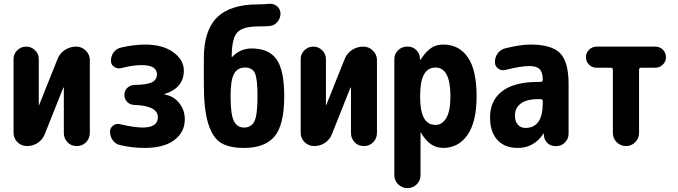

<svg xmlns="http://www.w3.org/2000/svg" viewBox="-20 -763 3540 1003"><path d="M377.9 -519.5Q407.2 -519.5 428.2 -498.5Q449.2 -477.5 449.2 -449.2V-68.4Q449.2 -40 429.7 -20Q410.2 0 380.9 0Q351.6 0 332.5 -20Q313.5 -40 313.5 -68.4V-304.7Q313.5 -305.7 312 -305.7Q310.5 -305.7 310.5 -304.7L214.8 -64.5Q204.1 -35.2 178.7 -17.6Q153.3 0 121.1 0Q91.8 0 71.3 -20.5Q50.8 -41 50.8 -69.3V-454.1Q50.8 -481.4 70.3 -500.5Q89.8 -519.5 116.7 -519.5Q143.6 -519.5 163.1 -500.5Q182.6 -481.4 182.6 -454.1V-214.8Q182.6 -213.9 183.6 -213.9Q184.6 -213.9 184.6 -214.8L280.3 -454.1Q292 -484.4 318.8 -502Q345.7 -519.5 377.9 -519.5Z M840.8 -268.6Q884.8 -262.7 915 -226.1Q945.3 -189.5 945.3 -139.6Q945.3 -72.3 890.6 -31.2Q835.9 9.8 735.4 9.8Q670.9 9.8 608.4 -4.9Q584 -9.8 569.3 -29.8Q554.7 -49.8 554.7 -75.2Q554.7 -94.7 570.8 -106.9Q586.9 -119.1 607.4 -114.3Q675.8 -97.7 724.6 -96.7Q804.7 -96.7 804.7 -150.4Q804.7 -210.9 681.6 -214.8Q659.2 -215.8 644.5 -230.5Q629.9 -245.1 629.9 -267.1Q629.9 -289.1 645 -303.7Q660.2 -318.4 681.6 -319.3Q749 -320.3 774.4 -333.5Q799.8 -346.7 799.8 -375Q799.8 -422.9 719.7 -422.9Q672.9 -422.9 613.3 -407.2Q593.8 -402.3 576.7 -413.6Q559.6 -424.8 559.6 -445.3Q559.6 -470.7 573.7 -489.7Q587.9 -508.8 612.3 -514.6Q673.8 -529.3 735.4 -530.3Q830.1 -530.3 885.3 -490.2Q940.4 -450.2 940.4 -394.5Q940.4 -304.7 841.8 -272.5Q839.8 -272.5 839.8 -269.5Q839.8 -268.6 840.8 -268.6Z M1254.9 -96.7Q1293 -96.7 1309.1 -129.4Q1325.2 -162.1 1325.2 -259.8Q1325.2 -352.5 1311.5 -381.3Q1297.9 -410.2 1259.8 -410.2Q1220.7 -410.2 1202.6 -377.4Q1184.6 -344.7 1184.6 -259.8Q1184.6 -165 1201.7 -130.9Q1218.8 -96.7 1254.9 -96.7ZM1294.9 -509.8Q1383.8 -509.8 1424.3 -453.6Q1464.8 -397.5 1464.8 -259.8Q1464.8 -111.3 1414.6 -50.8Q1364.3 9.8 1254.9 9.8Q1178.7 9.8 1135.3 -16.1Q1091.8 -42 1068.4 -115.2Q1044.9 -188.5 1044.9 -320.3V-460Q1044.9 -603.5 1113.8 -671.9Q1182.6 -740.2 1330.1 -740.2Q1358.4 -740.2 1387.7 -743.2Q1411.1 -745.1 1428.2 -729.5Q1445.3 -713.9 1445.3 -692.4Q1445.3 -667 1428.7 -647.9Q1412.1 -628.9 1387.7 -627Q1369.1 -625 1330.1 -625Q1247.1 -625 1218.8 -592.8Q1190.4 -560.5 1190.4 -465.8Q1190.4 -464.8 1191.4 -464.8Q1192.4 -464.8 1193.4 -465.8Q1234.4 -509.8 1294.9 -509.8Z M1877.9 -519.5Q1907.2 -519.5 1928.2 -498.5Q1949.2 -477.5 1949.2 -449.2V-68.4Q1949.2 -40 1929.7 -20Q1910.2 0 1880.9 0Q1851.6 0 1832.5 -20Q1813.5 -40 1813.5 -68.4V-304.7Q1813.5 -305.7 1812 -305.7Q1810.5 -305.7 1810.5 -304.7L1714.8 -64.5Q1704.1 -35.2 1678.7 -17.6Q1653.3 0 1621.1 0Q1591.8 0 1571.3 -20.5Q1550.8 -41 1550.8 -69.3V-454.1Q1550.8 -481.4 1570.3 -500.5Q1589.8 -519.5 1616.7 -519.5Q1643.6 -519.5 1663.1 -500.5Q1682.6 -481.4 1682.6 -454.1V-214.8Q1682.6 -213.9 1683.6 -213.9Q1684.6 -213.9 1684.6 -214.8L1780.3 -454.1Q1792 -484.4 1818.8 -502Q1845.7 -519.5 1877.9 -519.5Z M2254.9 -110.4Q2290 -110.4 2311.5 -146.5Q2333 -182.6 2333 -259.8Q2333 -410.2 2254.9 -410.2Q2174.8 -410.2 2174.8 -264.6V-254.9Q2174.8 -110.4 2254.9 -110.4ZM2294.9 -530.3Q2377.9 -530.3 2423.8 -463.9Q2469.7 -397.5 2469.7 -259.8Q2469.7 -127 2422.4 -58.6Q2375 9.8 2294.9 9.8Q2224.6 9.8 2179.7 -69.3Q2179.7 -70.3 2177.7 -70.3Q2176.8 -70.3 2176.8 -69.3V152.3Q2176.8 180.7 2156.7 200.2Q2136.7 219.7 2108.4 219.7Q2080.1 219.7 2060.1 199.7Q2040 179.7 2040 152.3V-454.1Q2040 -481.4 2059.6 -500.5Q2079.1 -519.5 2106.4 -519.5H2110.4Q2136.7 -519.5 2154.8 -501.5Q2172.9 -483.4 2173.8 -458V-451.2Q2173.8 -450.2 2174.8 -450.2Q2176.8 -450.2 2176.8 -451.2Q2206.1 -495.1 2232.9 -512.7Q2259.8 -530.3 2294.9 -530.3Z M2815.4 -224.6V-234.4Q2815.4 -245.1 2803.7 -245.1H2790Q2731.4 -245.1 2700.7 -222.2Q2669.9 -199.2 2669.9 -160.2Q2669.9 -128.9 2685.1 -111.8Q2700.2 -94.7 2724.6 -94.7Q2815.4 -94.7 2815.4 -224.6ZM2750 -530.3Q2861.3 -530.3 2905.8 -485.4Q2950.2 -440.4 2950.2 -325.2V-64.5Q2950.2 -38.1 2931.6 -19Q2913.1 0 2886.7 0H2879.9Q2855.5 0 2838.9 -16.6Q2822.3 -33.2 2821.3 -56.6V-64.5Q2821.3 -65.4 2820.3 -65.4Q2818.4 -65.4 2818.4 -64.5Q2769.5 9.8 2684.6 9.8Q2616.2 9.8 2578.1 -32.2Q2540 -74.2 2540 -150.4Q2540 -238.3 2603.5 -286.6Q2667 -335 2790 -335H2803.7Q2814.5 -335 2815.4 -345.7Q2815.4 -384.8 2799.3 -401.4Q2783.2 -418 2745.1 -418Q2700.2 -418 2619.1 -397.5Q2599.6 -392.6 2582.5 -404.8Q2565.4 -417 2565.4 -438.5Q2565.4 -464.8 2580.6 -484.9Q2595.7 -504.9 2620.1 -510.7Q2699.2 -530.3 2750 -530.3Z M3403.3 -519.5Q3426.8 -519.5 3442.9 -503.4Q3459 -487.3 3459 -464.4Q3459 -441.4 3442.4 -425.3Q3425.8 -409.2 3403.3 -409.2H3329.1Q3318.4 -409.2 3318.4 -398.4V-68.4Q3318.4 -40 3298.3 -20Q3278.3 0 3250 0Q3221.7 0 3201.7 -20Q3181.6 -40 3181.6 -68.4V-398.4Q3181.6 -409.2 3170.9 -409.2H3096.7Q3073.2 -409.2 3057.1 -425.3Q3041 -441.4 3041 -464.4Q3041 -487.3 3057.6 -503.4Q3074.2 -519.5 3096.7 -519.5Z"/></svg>

Font: Rounded-X Mgen+ 2m bold
Style: Bold
Weight: 700
Designer: [Source Han Sans]
Ryoko NISHIZUKA  (kana & ideographs); Paul D. Hunt (Latin, Greek & Cyrillic); Wenlong ZHANG  (bopomofo
Version: Version 1.059.20150602